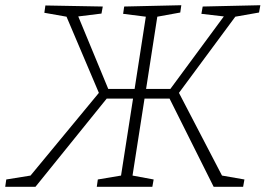

<svg xmlns="http://www.w3.org/2000/svg" viewBox="-41 -716 1018 736"><path d="M-21 0 -17 -28 76 -43 338 -360 214 -652 129 -667 133 -695 353 -691 348 -664 259 -653 374 -375H475L518 -652L431 -663L435 -691L654 -696L650 -668L562 -652L519 -375H612L817 -653L731 -663L736 -691L957 -696L952 -668L861 -652L645 -360L810 -43L896 -28L891 0H778L609 -338H513L467 -43L548 -28L543 0H330L334 -28L423 -43L469 -338H368L95 0Z"/></svg>

Font: Bitter Light
Style: Italic
Weight: 300
Italic angle: -9°
Designer: Sol Matas, and Bitter project Authors
Foundry: Sol Matas
Version: Version 2.001